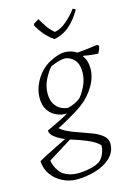

<svg xmlns="http://www.w3.org/2000/svg" viewBox="-149 -739 719 1017"><g transform="rotate(-15 210.0 -230.5)"><path d="M143 209Q102 209 65.5 190.5Q29 172 6 140Q-17 108 -19 66Q-3 56 26.5 41Q56 26 86.5 11Q117 -4 137 -14Q106 -27 83.5 -44Q61 -61 61 -81Q72 -86 94 -96.5Q116 -107 140 -119Q164 -131 182 -142Q152 -141 124.5 -153.5Q97 -166 80 -192Q63 -218 63 -259Q63 -302 85 -345Q107 -388 143 -416Q154 -425 173.5 -435Q193 -445 214 -452Q235 -459 251 -459Q291 -459 319 -439Q340 -441 363.5 -443.5Q387 -446 405.5 -448.5Q424 -451 430 -452L439 -444Q436 -427 425 -406Q407 -406 386 -408.5Q365 -411 346 -415L342 -412Q364 -385 364 -340Q364 -292 335 -244Q306 -196 263 -164Q245 -150 218.5 -134Q192 -118 165 -103Q138 -88 119 -79Q132 -65 160 -52Q188 -39 219 -29Q250 -18 283.5 -5.5Q317 7 340 25.5Q363 44 363 71Q363 116 330.5 147Q298 178 247.5 193.5Q197 209 143 209ZM197 -170Q215 -174 232 -182Q249 -190 263 -200Q281 -218 299.5 -255.5Q318 -293 318 -333Q318 -379 295.5 -402.5Q273 -426 243 -427Q221 -425 203 -419Q185 -413 167 -405Q148 -385 129 -348Q110 -311 110 -270Q110 -234 124 -212Q138 -190 158 -180Q178 -170 197 -170ZM79 158Q95 168 114.5 173.5Q134 179 155 179Q187 179 222 172Q257 165 279 150Q295 137 305 113.5Q315 90 315 68Q296 46 252 27.5Q208 9 162 -5L32 76Q35 98 48 121.5Q61 145 79 158ZM220 -540Q190 -561 169.5 -585.5Q149 -610 135 -635L136 -646L165 -664Q177 -642 193.5 -618Q210 -594 232 -576Q264 -581 297.5 -609.5Q331 -638 354 -670Q357 -670 363 -666.5Q369 -663 369 -661Q343 -615 307 -582.5Q271 -550 220 -540Z"/></g></svg>

Font: Labrada Lght
Style: Italic
Weight: 300
Italic angle: -7°
Designer: Mercedes Jáuregui
Foundry: Omnibus-Type Team
Version: Version 1.000; ttfautohint (v1.8.4.7-5d5b)